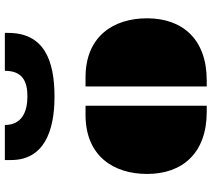

<svg xmlns="http://www.w3.org/2000/svg" viewBox="-60 -810 870 789"><g transform="rotate(-90 374.5 -415.0)"><path d="M414.1 0H439.5C607.4 0 694.3 -98.6 694.3 -245.1C694.3 -383.3 620.1 -498 451.7 -498H414.1ZM54.7 -245.1C54.7 -98.6 141.6 0 309.6 0H335V-498H297.4C128.9 -498 54.7 -383.3 54.7 -245.1ZM372.1 -625.5C525.9 -625.5 634.3 -670.9 634.3 -816.4V-829.6H478.5C478.5 -759.8 438.5 -736.8 373.5 -736.8C310.1 -736.8 255.9 -759.8 255.9 -829.6H111.8V-804.2C111.8 -670.9 227.1 -625.5 372.1 -625.5Z"/></g></svg>

Font: Plaster
Style: Regular
Weight: 400
Designer: Eben Sorkin
Foundry: Eben Sorkin
Version: Version 1.007